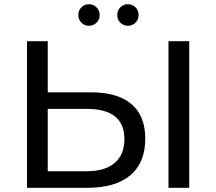

<svg xmlns="http://www.w3.org/2000/svg" viewBox="-20 -897 1033 917"><path d="M108.9 0V-700.2H208V-456.1H416Q541 -456.1 607.4 -400.1Q673.8 -344.2 673.8 -234.9Q673.8 -119.6 602.3 -59.8Q530.8 0 397.9 0ZM208 -79.1H394Q481 -79.1 527.6 -118.7Q574.2 -158.2 574.2 -232.9Q574.2 -377 394 -377H208ZM354 -825.2Q354 -847.2 368.9 -862.1Q383.8 -877 404.8 -877Q425.8 -877 440.9 -862.1Q456.1 -847.2 456.1 -825.2Q456.1 -803.2 440.9 -788.6Q425.8 -773.9 404.8 -773.9Q383.8 -773.9 368.9 -788.6Q354 -803.2 354 -825.2ZM540 -825.2Q540 -847.2 554.9 -862.1Q569.8 -877 590.8 -877Q611.8 -877 627 -862.1Q642.1 -847.2 642.1 -825.2Q642.1 -803.2 627 -788.6Q611.8 -773.9 590.8 -773.9Q569.8 -773.9 554.9 -788.6Q540 -803.2 540 -825.2ZM784.7 0V-700.2H883.8V0Z"/></svg>

Font: Montserrat Medium
Style: Regular
Weight: 500
Designer: Julieta Ulanovsky
Foundry: Julieta Ulanovsky
Version: Version 7.200